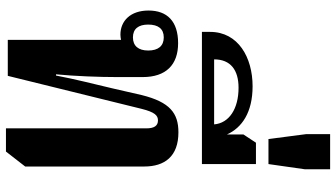

<svg xmlns="http://www.w3.org/2000/svg" viewBox="-256 -840 1102 629"><g transform="rotate(90 294.5 -525.0)"><path d="M400 6H476L525 -57V-447C525 -514 492 -559 413 -559C350 -559 314 -531 291 -439L269 -343C254 -279 240 -226 227 -158H223C229 -220 232 -300 232 -357V-442C232 -518 192 -558 121 -558C49 -558 14 -522 14 -461C14 -402 48 -369 93 -369C99 -369 105 -370 110 -371V0H228L336 -438C347 -482 358 -492 374 -492C392 -492 400 -479 400 -454ZM102 -410C74 -410 60 -428 60 -460C60 -493 74 -511 102 -511C130 -511 145 -493 145 -460C145 -428 130 -410 102 -410Z M84 -636H517V-813H447L420 -772V-718C398 -767 348 -802 262 -802C168 -802 84 -755 84 -663ZM174 -676C174 -730 209 -756 267 -756C336 -756 383 -725 387 -676Z M435 -854H517L534 -973V-1056H419V-977Z"/></g></svg>

Font: Noto Serif Thai Condensed
Style: Bold
Weight: 700
Width: 3
Designer: Monotype Design Team
Foundry: Monotype Imaging Inc.
Version: Version 2.002